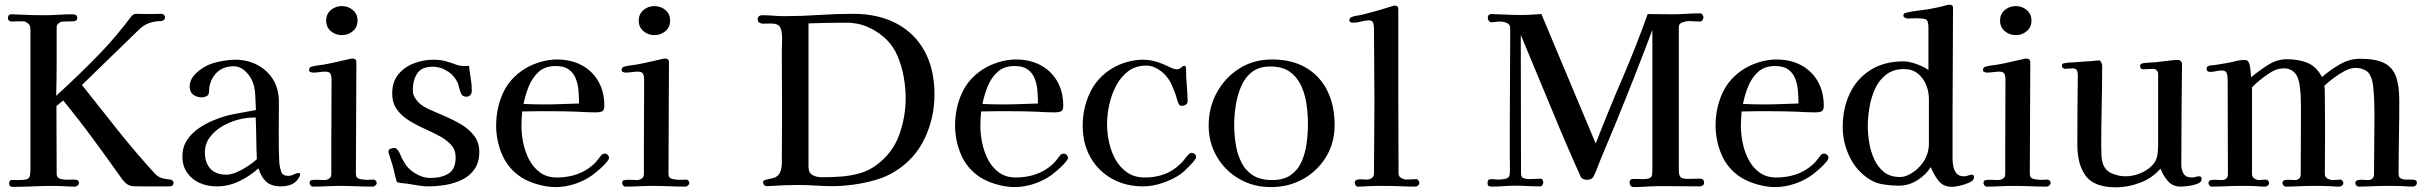

<svg xmlns="http://www.w3.org/2000/svg" viewBox="-20 -796 10347 820"><path d="M721 -16Q721 0 705 0Q677 0 649 0Q621 0 593 0Q574 0 552.5 -0.5Q531 -1 517 -14Q513 -18 509.5 -21.5Q506 -25 503 -29Q442 -115 379.5 -200Q317 -285 250 -367L221 -343Q221 -270 221.5 -198Q222 -126 222 -53Q222 -37 237 -32.5Q252 -28 270 -28.5Q288 -29 298 -29Q306 -29 311.5 -26Q317 -23 317 -15Q317 -8 311.5 -3.5Q306 1 300 1Q278 1 255.5 -0.5Q233 -2 210 -2Q166 -2 122 0Q78 2 34 2Q19 2 19 -12Q19 -28 33.5 -27.5Q48 -27 58 -27Q85 -27 95.5 -31Q106 -35 108 -47Q110 -59 110 -81V-655Q110 -662 110 -668.5Q110 -675 109 -681Q108 -689 98 -697Q88 -705 80 -705H58Q52 -705 45.5 -704.5Q39 -704 33 -704Q14 -704 14 -719Q14 -735 28 -735Q41 -735 53.5 -734Q66 -733 78 -733Q100 -732 122 -731.5Q144 -731 166 -731Q198 -731 229 -733Q260 -735 291 -735Q310 -735 310 -719Q310 -712 305 -708.5Q300 -705 294 -705Q283 -705 271.5 -704.5Q260 -704 249 -704Q240 -704 231 -697Q222 -690 222 -680V-542Q222 -503 221.5 -464Q221 -425 220 -387Q316 -474 406 -567Q443 -605 476 -644.5Q509 -684 541 -726Q550 -737 561 -737Q576 -737 591 -736.5Q606 -736 620 -736Q633 -736 645.5 -736.5Q658 -737 671 -737Q676 -737 680.5 -732Q685 -727 685 -722Q685 -716 680 -711Q675 -706 669 -706Q642 -706 618.5 -698Q595 -690 575 -671L330 -433Q405 -338 481.5 -242Q558 -146 640 -56Q654 -41 669.5 -36Q685 -31 697.5 -30.5Q710 -30 715 -26Q721 -22 721 -16Z M1077 -116Q1075 -160 1074.5 -205Q1074 -250 1072 -294H1063Q1032 -294 996 -284.5Q960 -275 928 -256Q896 -237 875.5 -209Q855 -181 855 -145Q855 -101 878.5 -75.5Q902 -50 947 -50Q967 -50 992 -61Q1017 -72 1040 -87.5Q1063 -103 1077 -116ZM1262 -52Q1262 -45 1255.5 -35.5Q1249 -26 1244 -21Q1231 -9 1214 -4.5Q1197 0 1180 0Q1139 0 1117 -20Q1095 -40 1084 -77Q1047 -44 1001.5 -22Q956 0 905 0Q866 0 833 -14.5Q800 -29 779.5 -58Q759 -87 759 -128Q759 -168 779 -198Q799 -228 830 -249Q861 -270 894 -283Q937 -301 982.5 -309.5Q1028 -318 1073 -326Q1072 -356 1070 -393Q1068 -430 1054 -457Q1044 -478 1023.5 -495.5Q1003 -513 978 -513Q936 -513 909 -489Q882 -465 874 -424Q873 -417 873 -409Q873 -401 871 -395Q869 -388 859.5 -384Q850 -380 843 -380Q821 -380 805.5 -391.5Q790 -403 790 -427Q790 -440 794 -449Q800 -466 815.5 -481.5Q831 -497 850.5 -508.5Q870 -520 886 -525Q908 -532 935 -536.5Q962 -541 984 -541Q1037 -541 1079.5 -518.5Q1122 -496 1146.5 -456Q1171 -416 1171 -361V-330Q1171 -272 1170.5 -214.5Q1170 -157 1173 -99Q1175 -80 1181 -62.5Q1187 -45 1211 -45Q1223 -45 1234.5 -51Q1246 -57 1255 -57Q1262 -57 1262 -52Z M1589 -15Q1589 -9 1583.5 -4Q1578 1 1572 1Q1537 1 1502 -0.5Q1467 -2 1432 -2Q1403 -2 1373.5 -0.5Q1344 1 1315 1Q1310 1 1306 -4.5Q1302 -10 1302 -14Q1302 -26 1313 -27Q1325 -29 1338.5 -28Q1352 -27 1364 -27Q1377 -27 1386 -33.5Q1395 -40 1395 -53V-183L1396 -457Q1396 -471 1391.5 -480.5Q1387 -490 1370 -490Q1357 -490 1343.5 -488Q1330 -486 1316 -486Q1312 -486 1306 -488.5Q1300 -491 1300 -496Q1300 -509 1310 -511Q1323 -515 1336 -516.5Q1349 -518 1362 -520Q1390 -525 1417.5 -531.5Q1445 -538 1473 -544Q1479 -546 1484 -546Q1502 -546 1502 -531Q1502 -412 1501 -292.5Q1500 -173 1500 -53Q1500 -35 1517 -31.5Q1534 -28 1547 -28Q1555 -28 1562.5 -28.5Q1570 -29 1577 -29Q1581 -29 1585 -24Q1589 -19 1589 -15ZM1507 -708Q1507 -680 1487 -663Q1467 -646 1440 -646Q1413 -646 1393 -663Q1373 -680 1373 -708Q1373 -736 1393 -753Q1413 -770 1440 -770Q1467 -770 1487 -753Q1507 -736 1507 -708Z M2027 -148Q2027 -103 2007 -74Q1987 -45 1954.5 -29Q1922 -13 1884 -6.5Q1846 0 1809 0Q1790 0 1771.5 -3Q1753 -6 1735 -9Q1720 -12 1704.5 -13Q1689 -14 1675 -18Q1668 -42 1662.5 -66.5Q1657 -91 1649 -114Q1648 -119 1643.5 -131.5Q1639 -144 1639 -148Q1639 -158 1648.5 -161Q1658 -164 1665 -164Q1670 -164 1674.5 -160Q1679 -156 1681 -152Q1686 -145 1689 -137Q1692 -129 1696 -121Q1703 -109 1709.5 -97.5Q1716 -86 1726 -77Q1744 -59 1768.5 -47.5Q1793 -36 1818 -36Q1865 -36 1895.5 -54.5Q1926 -73 1926 -125Q1926 -156 1906.5 -177.5Q1887 -199 1856 -215.5Q1825 -232 1790.5 -247.5Q1756 -263 1725 -282.5Q1694 -302 1674.5 -329.5Q1655 -357 1655 -397Q1655 -446 1681 -478Q1707 -510 1747.5 -525.5Q1788 -541 1831 -541Q1860 -541 1883.5 -534.5Q1907 -528 1934 -518Q1946 -514 1962 -514Q1967 -514 1972.5 -514Q1978 -514 1983 -515Q1986 -489 1990.5 -461.5Q1995 -434 1995 -408Q1995 -398 1989 -390.5Q1983 -383 1972 -383Q1955 -383 1949 -397Q1945 -406 1942.5 -416Q1940 -426 1937 -436Q1925 -469 1894 -490Q1863 -511 1828 -511Q1781 -511 1762 -482.5Q1743 -454 1743 -411Q1743 -395 1750 -382Q1757 -369 1768 -358Q1778 -348 1790 -341Q1802 -334 1815 -328Q1844 -315 1880.5 -299.5Q1917 -284 1950.5 -264Q1984 -244 2005.5 -215.5Q2027 -187 2027 -148Z M2453 -354Q2453 -382 2450.5 -410Q2448 -438 2438.5 -461.5Q2429 -485 2409 -499.5Q2389 -514 2353 -514Q2308 -514 2280.5 -489Q2253 -464 2238 -426.5Q2223 -389 2216 -352Q2238 -351 2260.5 -350.5Q2283 -350 2305 -350Q2342 -350 2379 -351.5Q2416 -353 2453 -354ZM2581 -122Q2581 -119 2579 -115Q2574 -106 2561 -92.5Q2548 -79 2533.5 -67Q2519 -55 2510 -48Q2476 -24 2435 -10.5Q2394 3 2352 3Q2317 3 2276.5 -8.5Q2236 -20 2206 -39Q2150 -76 2124.5 -135.5Q2099 -195 2099 -260Q2099 -334 2128 -398Q2157 -462 2221 -502Q2250 -520 2287 -531Q2324 -542 2358 -542Q2418 -542 2463.5 -518Q2509 -494 2535 -449.5Q2561 -405 2561 -344Q2561 -325 2551.5 -320.5Q2542 -316 2525 -316Q2505 -316 2485 -317Q2465 -318 2445 -319Q2418 -320 2391.5 -320.5Q2365 -321 2339 -321Q2307 -321 2274.5 -321Q2242 -321 2210 -320Q2209 -304 2208 -289Q2207 -274 2207 -258Q2207 -223 2215 -184.5Q2223 -146 2240.5 -113Q2258 -80 2287 -59Q2316 -38 2359 -38Q2403 -38 2442 -51Q2481 -64 2514 -93Q2524 -102 2531.5 -112Q2539 -122 2547 -132Q2553 -140 2563 -140Q2570 -140 2575.5 -134.5Q2581 -129 2581 -122Z M2924 -15Q2924 -9 2918.5 -4Q2913 1 2907 1Q2872 1 2837 -0.5Q2802 -2 2767 -2Q2738 -2 2708.5 -0.5Q2679 1 2650 1Q2645 1 2641 -4.5Q2637 -10 2637 -14Q2637 -26 2648 -27Q2660 -29 2673.5 -28Q2687 -27 2699 -27Q2712 -27 2721 -33.5Q2730 -40 2730 -53V-183L2731 -457Q2731 -471 2726.5 -480.5Q2722 -490 2705 -490Q2692 -490 2678.5 -488Q2665 -486 2651 -486Q2647 -486 2641 -488.5Q2635 -491 2635 -496Q2635 -509 2645 -511Q2658 -515 2671 -516.5Q2684 -518 2697 -520Q2725 -525 2752.5 -531.5Q2780 -538 2808 -544Q2814 -546 2819 -546Q2837 -546 2837 -531Q2837 -412 2836 -292.5Q2835 -173 2835 -53Q2835 -35 2852 -31.5Q2869 -28 2882 -28Q2890 -28 2897.5 -28.5Q2905 -29 2912 -29Q2916 -29 2920 -24Q2924 -19 2924 -15ZM2842 -708Q2842 -680 2822 -663Q2802 -646 2775 -646Q2748 -646 2728 -663Q2708 -680 2708 -708Q2708 -736 2728 -753Q2748 -770 2775 -770Q2802 -770 2822 -753Q2842 -736 2842 -708Z M3848 -378Q3848 -419 3840 -465.5Q3832 -512 3814 -555Q3796 -598 3766 -627Q3739 -654 3701.5 -673.5Q3664 -693 3626 -697Q3615 -699 3603 -699Q3591 -699 3579 -699Q3507 -699 3433 -696V-85Q3433 -57 3450.5 -48Q3468 -39 3492 -39Q3531 -39 3572 -42Q3613 -45 3652 -56Q3691 -67 3723 -91Q3792 -142 3820 -219Q3848 -296 3848 -378ZM3971 -392Q3971 -293 3929 -204.5Q3887 -116 3801 -63Q3766 -41 3719.5 -27.5Q3673 -14 3625 -7.5Q3577 -1 3535 -1Q3500 -1 3464 -3.5Q3428 -6 3392 -6Q3363 -6 3333.5 -5Q3304 -4 3275 -2Q3270 -2 3264.5 -1.5Q3259 -1 3254 -1Q3247 -1 3243 -6.5Q3239 -12 3239 -18Q3239 -25 3249.5 -28Q3260 -31 3273 -33.5Q3286 -36 3291 -39Q3308 -47 3313.5 -64.5Q3319 -82 3319 -99Q3319 -154 3319.5 -209Q3320 -264 3320 -319Q3320 -384 3319.5 -448.5Q3319 -513 3319 -577Q3319 -596 3320 -615Q3321 -634 3319 -653Q3318 -667 3312.5 -678.5Q3307 -690 3291 -694Q3280 -696 3265.5 -695.5Q3251 -695 3239 -695Q3231 -695 3223.5 -699Q3216 -703 3216 -713Q3216 -731 3237 -731Q3260 -731 3283 -729Q3306 -727 3329 -727Q3403 -727 3476.5 -732Q3550 -737 3623 -737Q3731 -737 3809 -695.5Q3887 -654 3929 -577Q3971 -500 3971 -392Z M4413 -354Q4413 -382 4410.5 -410Q4408 -438 4398.5 -461.5Q4389 -485 4369 -499.5Q4349 -514 4313 -514Q4268 -514 4240.5 -489Q4213 -464 4198 -426.5Q4183 -389 4176 -352Q4198 -351 4220.5 -350.5Q4243 -350 4265 -350Q4302 -350 4339 -351.5Q4376 -353 4413 -354ZM4541 -122Q4541 -119 4539 -115Q4534 -106 4521 -92.5Q4508 -79 4493.5 -67Q4479 -55 4470 -48Q4436 -24 4395 -10.5Q4354 3 4312 3Q4277 3 4236.5 -8.5Q4196 -20 4166 -39Q4110 -76 4084.5 -135.5Q4059 -195 4059 -260Q4059 -334 4088 -398Q4117 -462 4181 -502Q4210 -520 4247 -531Q4284 -542 4318 -542Q4378 -542 4423.5 -518Q4469 -494 4495 -449.5Q4521 -405 4521 -344Q4521 -325 4511.5 -320.5Q4502 -316 4485 -316Q4465 -316 4445 -317Q4425 -318 4405 -319Q4378 -320 4351.5 -320.5Q4325 -321 4299 -321Q4267 -321 4234.5 -321Q4202 -321 4170 -320Q4169 -304 4168 -289Q4167 -274 4167 -258Q4167 -223 4175 -184.5Q4183 -146 4200.5 -113Q4218 -80 4247 -59Q4276 -38 4319 -38Q4363 -38 4402 -51Q4441 -64 4474 -93Q4484 -102 4491.5 -112Q4499 -122 4507 -132Q4513 -140 4523 -140Q4530 -140 4535.5 -134.5Q4541 -129 4541 -122Z M5088 -126Q5088 -124 5087.5 -122Q5087 -120 5086 -118Q5077 -104 5057 -84Q5037 -64 5023 -53Q4992 -31 4947.5 -15.5Q4903 0 4863 0Q4787 0 4728.5 -33Q4670 -66 4637 -124.5Q4604 -183 4604 -259Q4604 -333 4634 -398Q4664 -463 4728 -503Q4757 -521 4792.5 -531Q4828 -541 4862 -541Q4882 -541 4901.5 -537Q4921 -533 4940 -525Q4954 -520 4974 -510Q4994 -500 5007 -500Q5016 -500 5024.5 -507.5Q5033 -515 5038 -515Q5042 -515 5044 -511Q5046 -501 5046 -490Q5046 -479 5046 -469Q5048 -444 5049.5 -420Q5051 -396 5052 -372Q5052 -370 5052 -367.5Q5052 -365 5052 -363Q5052 -353 5043.5 -348.5Q5035 -344 5027 -344Q5018 -344 5014 -352.5Q5010 -361 5008 -368Q5000 -398 4985.5 -431Q4971 -464 4947 -485Q4934 -497 4914.5 -506.5Q4895 -516 4876 -516Q4830 -516 4798 -491.5Q4766 -467 4746 -428.5Q4726 -390 4717 -347Q4708 -304 4708 -266Q4708 -229 4716.5 -189Q4725 -149 4744 -115Q4763 -81 4794 -59.5Q4825 -38 4870 -38Q4914 -38 4951.5 -51.5Q4989 -65 5021 -96Q5031 -105 5039 -116Q5047 -127 5057 -137Q5063 -143 5069 -143Q5077 -143 5082.5 -138.5Q5088 -134 5088 -126Z M5566 -266Q5566 -307 5560 -350Q5554 -393 5537 -430Q5520 -467 5488.5 -489.5Q5457 -512 5405 -512Q5357 -512 5326.5 -488Q5296 -464 5280 -425.5Q5264 -387 5257.5 -344.5Q5251 -302 5251 -264Q5251 -222 5257.5 -180.5Q5264 -139 5281 -104Q5298 -69 5330 -48Q5362 -27 5413 -27Q5463 -27 5493.5 -49Q5524 -71 5539.5 -107Q5555 -143 5560.5 -185Q5566 -227 5566 -266ZM5680 -262Q5680 -186 5643.5 -126Q5607 -66 5545.5 -31.5Q5484 3 5408 3Q5333 3 5273 -31.5Q5213 -66 5177.5 -126Q5142 -186 5142 -260Q5142 -337 5177 -401Q5212 -465 5273 -503.5Q5334 -542 5412 -542Q5498 -542 5557.5 -507Q5617 -472 5648.5 -409Q5680 -346 5680 -262Z M6042 -15Q6042 -9 6036.5 -4Q6031 1 6025 1Q5994 1 5962 -0.5Q5930 -2 5898 -2Q5879 -2 5860.5 -2Q5842 -2 5823 -1Q5812 0 5801 0.5Q5790 1 5779 1Q5773 1 5769.5 -5Q5766 -11 5766 -16Q5766 -26 5777 -29Q5786 -31 5796.5 -30Q5807 -29 5817 -29Q5829 -29 5838.5 -35.5Q5848 -42 5848 -55Q5848 -132 5849 -210Q5850 -288 5850 -365Q5850 -443 5849 -521Q5848 -599 5848 -677Q5848 -688 5844.5 -698.5Q5841 -709 5827 -709Q5810 -709 5793 -704Q5776 -699 5758 -699Q5755 -699 5749 -701Q5743 -703 5743 -707Q5743 -720 5752 -723Q5764 -728 5777 -729.5Q5790 -731 5801 -734Q5833 -742 5864.5 -751Q5896 -760 5927 -770Q5930 -771 5932.5 -771.5Q5935 -772 5938 -772Q5952 -772 5952 -757Q5952 -729 5952 -700.5Q5952 -672 5952 -643V-375Q5952 -296 5952.5 -215.5Q5953 -135 5953 -55Q5953 -42 5965 -35.5Q5977 -29 5988 -29Q5999 -29 6009.5 -30Q6020 -31 6030 -31Q6034 -31 6038 -25Q6042 -19 6042 -15Z M7258 -15Q7258 -8 7252 -4Q7246 0 7239 0Q7205 0 7170 -0.5Q7135 -1 7100 -1Q7082 -1 7063.5 -1Q7045 -1 7027 0Q7010 1 6993 2Q6976 3 6959 3Q6940 3 6940 -17Q6940 -27 6945.5 -29.5Q6951 -32 6959 -32Q6967 -32 6975.5 -31.5Q6984 -31 6992 -31Q7016 -31 7025.5 -35.5Q7035 -40 7036 -51.5Q7037 -63 7037 -84V-668Q7000 -570 6961.5 -472Q6923 -374 6883 -276Q6866 -235 6849 -194.5Q6832 -154 6815 -113Q6808 -95 6801 -76.5Q6794 -58 6785 -41Q6781 -34 6773.5 -31Q6766 -28 6758 -28Q6750 -28 6742.5 -31Q6735 -34 6731 -41Q6724 -57 6717 -72.5Q6710 -88 6703 -104Q6688 -138 6673.5 -171.5Q6659 -205 6645 -238Q6602 -340 6560 -442.5Q6518 -545 6475 -647Q6475 -499 6475.5 -351Q6476 -203 6476 -55Q6476 -38 6488 -34.5Q6500 -31 6513 -31Q6525 -31 6537 -32Q6549 -33 6560 -33Q6566 -33 6568.5 -27Q6571 -21 6571 -16Q6571 -11 6567 -5.5Q6563 0 6557 0Q6530 0 6502.5 -1.5Q6475 -3 6448 -3Q6425 -3 6401 -1Q6377 1 6354 1Q6344 1 6338.5 -1Q6333 -3 6333 -17Q6333 -31 6350 -31Q6357 -31 6364.5 -30Q6372 -29 6379 -29Q6393 -29 6410 -32.5Q6427 -36 6428 -55Q6429 -72 6428.5 -90.5Q6428 -109 6428 -127Q6428 -158 6428 -188.5Q6428 -219 6428 -250Q6428 -356 6429 -462.5Q6430 -569 6430 -675Q6430 -692 6415 -698Q6400 -704 6386 -704Q6377 -704 6368 -702.5Q6359 -701 6350 -701Q6343 -701 6338.5 -707Q6334 -713 6334 -719Q6334 -736 6351 -736Q6363 -736 6375 -735Q6387 -734 6399 -734Q6420 -733 6441 -732.5Q6462 -732 6483 -732Q6503 -732 6523.5 -733.5Q6544 -735 6563 -736L6795 -183Q6849 -322 6908 -459Q6967 -596 7017 -736Q7043 -736 7069.5 -735.5Q7096 -735 7122 -735Q7151 -735 7181 -737Q7211 -739 7240 -739Q7247 -739 7251 -733.5Q7255 -728 7255 -722Q7255 -716 7251 -710Q7247 -704 7240 -704Q7228 -704 7216 -705Q7204 -706 7191 -706Q7181 -706 7165.5 -700.5Q7150 -695 7150 -682Q7150 -605 7150 -528Q7150 -451 7150 -374Q7150 -304 7150 -233.5Q7150 -163 7150 -92Q7150 -83 7150 -68Q7150 -53 7154 -45Q7159 -35 7170.5 -33.5Q7182 -32 7191 -32Q7204 -32 7216.5 -32.5Q7229 -33 7241 -33Q7258 -33 7258 -15Z M7661 -354Q7661 -382 7658.5 -410Q7656 -438 7646.5 -461.5Q7637 -485 7617 -499.5Q7597 -514 7561 -514Q7516 -514 7488.5 -489Q7461 -464 7446 -426.5Q7431 -389 7424 -352Q7446 -351 7468.5 -350.5Q7491 -350 7513 -350Q7550 -350 7587 -351.5Q7624 -353 7661 -354ZM7789 -122Q7789 -119 7787 -115Q7782 -106 7769 -92.5Q7756 -79 7741.5 -67Q7727 -55 7718 -48Q7684 -24 7643 -10.5Q7602 3 7560 3Q7525 3 7484.5 -8.5Q7444 -20 7414 -39Q7358 -76 7332.5 -135.5Q7307 -195 7307 -260Q7307 -334 7336 -398Q7365 -462 7429 -502Q7458 -520 7495 -531Q7532 -542 7566 -542Q7626 -542 7671.5 -518Q7717 -494 7743 -449.5Q7769 -405 7769 -344Q7769 -325 7759.5 -320.5Q7750 -316 7733 -316Q7713 -316 7693 -317Q7673 -318 7653 -319Q7626 -320 7599.5 -320.5Q7573 -321 7547 -321Q7515 -321 7482.5 -321Q7450 -321 7418 -320Q7417 -304 7416 -289Q7415 -274 7415 -258Q7415 -223 7423 -184.5Q7431 -146 7448.5 -113Q7466 -80 7495 -59Q7524 -38 7567 -38Q7611 -38 7650 -51Q7689 -64 7722 -93Q7732 -102 7739.5 -112Q7747 -122 7755 -132Q7761 -140 7771 -140Q7778 -140 7783.5 -134.5Q7789 -129 7789 -122Z M8218 -373Q8218 -405 8206 -434Q8194 -463 8170.5 -482Q8147 -501 8112 -501Q8066 -501 8035.5 -477.5Q8005 -454 7988 -416.5Q7971 -379 7964 -337Q7957 -295 7957 -258Q7957 -225 7963 -187.5Q7969 -150 7984.5 -116Q8000 -82 8026.5 -61Q8053 -40 8095 -40Q8115 -40 8136.5 -52Q8158 -64 8172 -78Q8194 -99 8206 -125.5Q8218 -152 8218 -182ZM8411 -39Q8411 -26 8392 -17Q8373 -8 8350.5 -3Q8328 2 8318 2Q8279 2 8259 -24Q8239 -50 8226 -82Q8204 -48 8167.5 -25.5Q8131 -3 8090 -3Q8059 -3 8025.5 -8Q7992 -13 7966 -29Q7909 -65 7879.5 -126Q7850 -187 7850 -253Q7850 -333 7880 -396.5Q7910 -460 7968.5 -497Q8027 -534 8110 -534Q8133 -534 8165 -522.5Q8197 -511 8216 -497V-680Q8216 -710 8203 -714Q8190 -718 8164 -718Q8154 -718 8145 -717.5Q8136 -717 8126 -717Q8122 -717 8115.5 -720.5Q8109 -724 8109 -729Q8109 -737 8115 -739.5Q8121 -742 8127 -743Q8149 -748 8170.5 -750.5Q8192 -753 8213 -756Q8235 -760 8256 -764.5Q8277 -769 8298 -775Q8301 -776 8306 -776Q8321 -776 8321 -763Q8321 -644 8320 -524.5Q8319 -405 8319 -286V-118Q8319 -102 8322.5 -84.5Q8326 -67 8336.5 -55Q8347 -43 8367 -43Q8377 -43 8386 -46.5Q8395 -50 8402 -50Q8407 -50 8409 -46.5Q8411 -43 8411 -39Z M8738 -15Q8738 -9 8732.5 -4Q8727 1 8721 1Q8686 1 8651 -0.5Q8616 -2 8581 -2Q8552 -2 8522.5 -0.5Q8493 1 8464 1Q8459 1 8455 -4.5Q8451 -10 8451 -14Q8451 -26 8462 -27Q8474 -29 8487.5 -28Q8501 -27 8513 -27Q8526 -27 8535 -33.5Q8544 -40 8544 -53V-183L8545 -457Q8545 -471 8540.5 -480.5Q8536 -490 8519 -490Q8506 -490 8492.5 -488Q8479 -486 8465 -486Q8461 -486 8455 -488.5Q8449 -491 8449 -496Q8449 -509 8459 -511Q8472 -515 8485 -516.5Q8498 -518 8511 -520Q8539 -525 8566.5 -531.5Q8594 -538 8622 -544Q8628 -546 8633 -546Q8651 -546 8651 -531Q8651 -412 8650 -292.5Q8649 -173 8649 -53Q8649 -35 8666 -31.5Q8683 -28 8696 -28Q8704 -28 8711.5 -28.5Q8719 -29 8726 -29Q8730 -29 8734 -24Q8738 -19 8738 -15ZM8656 -708Q8656 -680 8636 -663Q8616 -646 8589 -646Q8562 -646 8542 -663Q8522 -680 8522 -708Q8522 -736 8542 -753Q8562 -770 8589 -770Q8616 -770 8636 -753Q8656 -736 8656 -708Z M9383 -31Q9383 -18 9364.5 -11Q9346 -4 9324.5 -1.5Q9303 1 9293 1Q9259 1 9238.5 -23Q9218 -47 9207 -76Q9173 -36 9121 -16Q9069 4 9017 4Q8925 4 8888.5 -44Q8852 -92 8852 -179Q8852 -253 8852.5 -327.5Q8853 -402 8854 -477Q8854 -489 8849.5 -496.5Q8845 -504 8831 -504Q8823 -504 8815 -503Q8807 -502 8799 -502Q8795 -502 8790.5 -506Q8786 -510 8786 -513Q8786 -522 8790 -524Q8794 -526 8802 -527Q8812 -529 8822 -529Q8832 -529 8842 -530Q8860 -532 8877.5 -533Q8895 -534 8913 -535Q8921 -536 8929 -537Q8937 -538 8945 -538Q8950 -538 8954 -529.5Q8958 -521 8958 -516Q8958 -430 8956 -343.5Q8954 -257 8954 -171Q8954 -152 8955 -131Q8956 -110 8963 -92Q8974 -65 9002.5 -54Q9031 -43 9058 -43Q9087 -43 9117.5 -54.5Q9148 -66 9170 -88Q9192 -110 9195 -142Q9197 -161 9197 -180.5Q9197 -200 9197 -219V-480Q9197 -490 9190.5 -496Q9184 -502 9174 -502Q9164 -502 9154.5 -501Q9145 -500 9135 -500Q9120 -500 9120 -513Q9120 -520 9123.5 -522.5Q9127 -525 9133 -526Q9145 -528 9158 -528.5Q9171 -529 9184 -530Q9206 -532 9235 -536Q9264 -540 9284 -540Q9289 -540 9294.5 -534Q9300 -528 9299 -523Q9298 -416 9297 -308Q9296 -200 9296 -92Q9296 -70 9306 -54Q9316 -38 9341 -38Q9349 -38 9357 -40.5Q9365 -43 9373 -43Q9383 -43 9383 -31Z M10302 -15Q10302 -8 10296.5 -3.5Q10291 1 10284 1Q10274 1 10264.5 0.5Q10255 0 10244 -1Q10225 -2 10207 -2Q10189 -2 10170 -2Q10140 -2 10110.5 -0.5Q10081 1 10052 1Q10048 1 10043.5 -4Q10039 -9 10039 -13Q10039 -24 10049.5 -26.5Q10060 -29 10073 -28Q10086 -27 10093 -27Q10119 -27 10119 -53Q10119 -117 10120 -180.5Q10121 -244 10121 -308Q10121 -328 10120 -359.5Q10119 -391 10116 -421.5Q10113 -452 10105 -469Q10097 -489 10079 -497.5Q10061 -506 10040 -506Q10019 -506 9994 -493Q9969 -480 9945.5 -462Q9922 -444 9907 -430Q9909 -417 9909 -402.5Q9909 -388 9909 -374Q9909 -345 9909.5 -315.5Q9910 -286 9910 -257Q9910 -206 9909.5 -155Q9909 -104 9909 -53Q9909 -40 9920.5 -33.5Q9932 -27 9944 -27Q9952 -27 9959.5 -28Q9967 -29 9975 -29Q9980 -29 9984 -24Q9988 -19 9988 -15Q9988 -8 9982.5 -3.5Q9977 1 9970 1Q9960 1 9950.5 0.5Q9941 0 9930 -1Q9911 -2 9892.5 -2Q9874 -2 9856 -2Q9827 -2 9798.5 -0.5Q9770 1 9741 1Q9737 1 9732.5 -4Q9728 -9 9728 -13Q9728 -25 9739 -27Q9749 -29 9759.5 -28Q9770 -27 9780 -27Q9806 -27 9806 -53Q9806 -120 9806.5 -186.5Q9807 -253 9807 -320Q9807 -340 9806.5 -368Q9806 -396 9802.5 -424Q9799 -452 9791 -469Q9784 -485 9769 -494.5Q9754 -504 9736 -504Q9723 -504 9709 -501Q9693 -497 9671.5 -483Q9650 -469 9630 -452.5Q9610 -436 9598 -423Q9598 -331 9598 -238Q9598 -145 9598 -53Q9598 -40 9608 -33.5Q9618 -27 9629 -27Q9637 -27 9644 -28Q9651 -29 9658 -29Q9663 -29 9667 -24Q9671 -19 9671 -15Q9671 -8 9665.5 -3.5Q9660 1 9653 1Q9644 1 9635 0.5Q9626 0 9616 -1Q9598 -2 9580 -2Q9562 -2 9544 -2Q9515 -2 9485 -0.5Q9455 1 9425 1Q9420 1 9416 -4Q9412 -9 9412 -13Q9412 -25 9423 -27Q9434 -29 9445.5 -28Q9457 -27 9468 -27Q9495 -27 9495 -53Q9495 -154 9494.5 -255.5Q9494 -357 9494 -458Q9494 -472 9490 -483.5Q9486 -495 9469 -495Q9456 -495 9444 -492Q9432 -489 9419 -489Q9404 -489 9404 -504Q9404 -512 9414 -515Q9419 -517 9425.5 -517Q9432 -517 9438 -518Q9452 -520 9465.5 -522.5Q9479 -525 9492 -527Q9510 -530 9528 -535Q9546 -540 9565 -540Q9577 -540 9582 -533Q9589 -522 9591 -500.5Q9593 -479 9594 -466Q9625 -492 9664.5 -517.5Q9704 -543 9746 -543Q9796 -543 9834 -528Q9872 -513 9897 -467Q9930 -496 9972 -520.5Q10014 -545 10059 -545Q10126 -545 10162 -527Q10198 -509 10212.5 -470Q10227 -431 10227 -367Q10227 -289 10225.5 -210.5Q10224 -132 10224 -54Q10224 -39 10233.5 -34Q10243 -29 10256.5 -29Q10270 -29 10280 -29Q10288 -29 10295 -27Q10302 -25 10302 -15Z"/></svg>

Font: Kaisei Decol Medium
Style: Regular
Weight: 500
Designer: Font-Kai, 金井和夫
Foundry: KAZUO KANAI
Version: Version 5.003